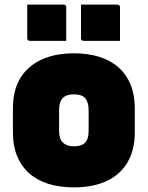

<svg xmlns="http://www.w3.org/2000/svg" viewBox="-20 -795 640 832"><path d="M300 -564Q362 -564 411 -548.5Q460 -533 494 -502.5Q528 -472 546 -428Q564 -384 564 -326V-220Q564 -145 532.5 -91.5Q501 -38 442 -10.5Q383 17 300 17Q238 17 189 1.5Q140 -14 106 -44.5Q72 -75 54 -119Q36 -163 36 -220V-326Q36 -403 67.5 -455.5Q99 -508 158.5 -536Q218 -564 300 -564ZM300 -386Q278 -386 264 -379Q250 -372 243 -356.5Q236 -341 236 -317V-229Q236 -211 240 -198Q244 -185 253 -177Q261 -169 272.5 -165Q284 -161 300 -161Q322 -161 336.5 -168Q351 -175 357.5 -190Q364 -205 364 -229V-317Q364 -336 360 -349Q356 -362 348 -371Q340 -379 328.5 -382.5Q317 -386 300 -386ZM98 -775Q134 -775 177 -775Q220 -775 256 -775Q260 -775 262 -773.5Q264 -772 265.5 -770Q267 -768 267 -764V-618Q231 -618 188 -618Q145 -618 109 -618Q106 -618 103.5 -619.5Q101 -621 99.5 -623.5Q98 -626 98 -629ZM331 -775Q367 -775 410 -775Q453 -775 489 -775Q493 -775 495 -773.5Q497 -772 498.5 -770Q500 -768 500 -764V-618Q464 -618 421 -618Q378 -618 342 -618Q339 -618 336.5 -619.5Q334 -621 332.5 -623.5Q331 -626 331 -629Z"/></svg>

Font: Recursive Black
Style: Regular
Weight: 900
Version: Version 1.085